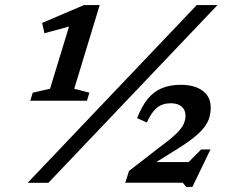

<svg xmlns="http://www.w3.org/2000/svg" viewBox="-20 -718 914 754"><path d="M88.5 0 752.5 -698H834L170 0ZM681.5 -42 770 -131H806.5L735.5 16H711.5L697.5 -0.5H472L486.5 -46.5L607 -140Q650 -171.5 671.8 -192.8Q693.5 -214 701 -230.5Q708.5 -247 708.5 -263.5Q708.5 -286 693.5 -299.2Q678.5 -312.5 651 -312.5Q618 -312.5 596.2 -294.8Q574.5 -277 556.5 -237L518.5 -254Q536.5 -300.5 559.8 -329.2Q583 -358 615.2 -371.5Q647.5 -385 690 -385Q743.5 -385 775.5 -361.8Q807.5 -338.5 807.5 -295.5Q807.5 -275.5 802.2 -256.8Q797 -238 782 -218.2Q767 -198.5 738.8 -176Q710.5 -153.5 664.5 -125.5L552 -55.5L555 -81.5H765.5ZM176.5 -369.5 267 -666 285.5 -623 154.5 -587.5 145.5 -628 309.5 -698H371.5L271.5 -369.5L331 -354L321.5 -322.5H99L108.5 -354Z"/></svg>

Font: Newsreader 9pt Medium
Style: Italic
Weight: 500
Italic angle: -17°
Designer: Hugues Gentile
Foundry: Production Type
Version: Version 1.003